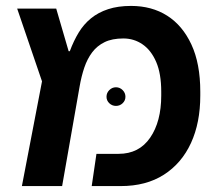

<svg xmlns="http://www.w3.org/2000/svg" viewBox="-20 -629 728 649"><path d="M54 0 122 -354 38 -600H170L212 -456H216Q229 -491 246 -519Q263 -547 287.5 -567Q312 -587 345.5 -598Q379 -609 423 -609Q493 -609 545 -576Q597 -543 627 -478.5Q657 -414 657 -319V-306Q657 -214 625.5 -145.5Q594 -77 534 -38.5Q474 0 388 0H290L306 -109H381Q450 -109 487.5 -163.5Q525 -218 525 -306V-319Q525 -380 508 -419.5Q491 -459 462 -479Q433 -499 397 -499Q359 -499 333.5 -486.5Q308 -474 291.5 -452Q275 -430 265 -400.5Q255 -371 249 -336L190 0ZM372 -271Q359 -271 349.5 -280Q340 -289 340 -302Q340 -315 349.5 -324.5Q359 -334 372 -334Q385 -334 394.5 -324.5Q404 -315 404 -302Q404 -289 394.5 -280Q385 -271 372 -271Z"/></svg>

Font: Noto Sans Hebrew Thin SemiBold
Style: Regular
Weight: 600
Version: Version 3.001